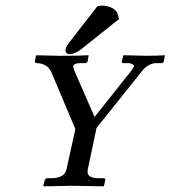

<svg xmlns="http://www.w3.org/2000/svg" viewBox="-20 -657 602 678"><path d="M214.8 -59.1 246.1 -201.2 161.1 -402.8Q146.5 -433.1 109.9 -434.1Q103 -435.5 103 -439L106.9 -460L109.9 -461.9Q114.3 -461.9 148.9 -460.9Q185.5 -460 190.9 -460Q267.6 -460 292 -461.9L293 -460.9L289.1 -439Q285.6 -435.1 283.2 -434.1H261.2Q241.2 -433.1 238.8 -423.8Q238.3 -418.5 244.1 -403.8L314 -244.1L440.9 -403.8Q453.1 -420.9 454.1 -423.8Q447.3 -432.6 436 -434.1H413.1Q409.7 -435.5 410.2 -439L415 -460.9L417 -461.9Q419.4 -461.9 447.3 -461.4Q487.8 -460.4 493.2 -460Q529.3 -460 562 -461.9V-460L558.1 -439Q555.7 -434.6 549.8 -434.1H533.2Q506.3 -434.1 483.9 -409.2Q481 -405.8 479 -402.8L320.8 -205.1L290 -59.1Q289.1 -54.2 289.1 -48.8Q291 -28.3 326.2 -27.8H347.2Q352.1 -26.4 352.1 -22L347.2 -1L346.2 1Q345.2 1 235.8 -1L134.8 1L132.8 -1L138.2 -22Q141.1 -26.9 146 -27.8H166Q208 -29.3 214.8 -59.1ZM323.7 -634.8Q330.1 -636.7 339.8 -637.2Q377.4 -636.7 393.6 -612.8L400.4 -589.8L265.1 -481.9Q244.1 -466.3 225.1 -465.8Q214.8 -465.8 211.4 -476.1Q210.9 -478.5 210.9 -480Q213.4 -492.7 222.2 -503.9Z"/></svg>

Font: Linux Libertine Capitals O
Style: Bold Italic Samll Caps
Weight: 400
Italic angle: -12°
Designer: Philipp H. Poll
Foundry: Philipp H. Poll
Version: Version 5.0.4